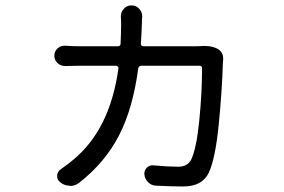

<svg xmlns="http://www.w3.org/2000/svg" viewBox="-20 -633 1040 702"><path d="M722.7 -464.8Q726.6 -464.8 731.4 -464.8Q754.9 -464.8 774.4 -455.1Q795.9 -443.4 795.9 -419.9Q795.9 -417 795.9 -414.1Q794.9 -407.2 794.9 -402.3Q792 -302.7 779.8 -178.2Q767.6 -53.7 743.2 -1Q718.8 48.8 650.4 48.8Q611.3 48.8 549.8 45.9Q533.2 44.9 521.5 33.2Q509.8 21.5 507.8 4.9Q506.8 -9.8 517.1 -20Q527.3 -30.3 542 -28.3Q595.7 -23.4 630.9 -23.4Q665 -23.4 678.7 -48.8Q698.2 -88.9 708.5 -191.4Q718.8 -293.9 718.8 -383.8Q718.8 -392.6 709 -392.6H497.1Q487.3 -392.6 485.4 -382.8Q465.8 -235.4 414.6 -136.7Q363.3 -38.1 269.5 35.2Q254.9 46.9 236.3 46.9Q235.4 46.9 234.4 45.9Q214.8 45.9 200.2 33.2Q187.5 23.4 189 8.3Q190.4 -6.8 204.1 -15.6Q229.5 -33.2 249 -49.8Q382.8 -161.1 413.1 -383.8Q413.1 -387.7 410.6 -390.1Q408.2 -392.6 404.3 -392.6H271.5Q244.1 -392.6 218.8 -391.6Q202.1 -391.6 190.4 -402.3Q178.7 -413.1 178.7 -429.2Q178.7 -445.3 190.4 -456.1Q202.1 -466.8 218.8 -465.8Q246.1 -463.9 271.5 -463.9H411.1Q420.9 -463.9 420.9 -473.6Q422.9 -519.5 422.9 -548.8L421.9 -573.2Q421.9 -588.9 432.6 -600.6Q443.4 -613.3 460.9 -613.3Q477.5 -613.3 489.3 -600.6Q500 -588.9 500 -573.2Q500 -572.3 499 -560.5Q499 -554.7 499 -551.8Q497.1 -500 495.1 -473.6Q494.1 -469.7 497.1 -466.8Q500 -463.9 503.9 -463.9H699.2Q710.9 -463.9 722.7 -464.8Z"/></svg>

Font: Gen Jyuu GothicX Regular
Style: Regular
Weight: 400
Designer: [Source Han Sans]
Ryoko NISHIZUKA  (kana & ideographs); Paul D. Hunt (Latin, Greek & Cyrillic); Wenlong ZHANG  (bopomofo
Version: Version 1.002.20150607